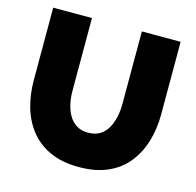

<svg xmlns="http://www.w3.org/2000/svg" viewBox="-104 -818 952 933"><g transform="rotate(15 371.5 -352.0)"><path d="M371 6Q286 6 225 -22Q164 -50 125.5 -99Q87 -148 69 -211.5Q51 -275 51 -345V-710H246V-345Q246 -310 253 -278Q260 -246 275 -221Q290 -196 313.5 -181.5Q337 -167 371 -167Q406 -167 430 -181.5Q454 -196 468.5 -221.5Q483 -247 490 -279Q497 -311 497 -345V-710H692V-345Q692 -271 672.5 -207Q653 -143 614 -95Q575 -47 514.5 -20.5Q454 6 371 6Z"/></g></svg>

Font: Raleway Thin Black
Style: Regular
Weight: 900
Version: Version 4.026